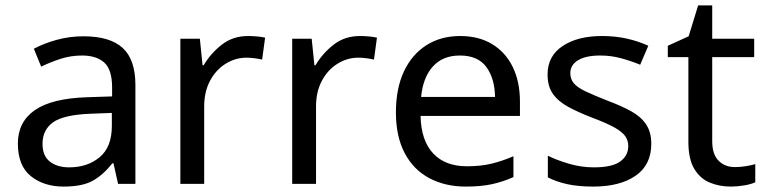

<svg xmlns="http://www.w3.org/2000/svg" viewBox="-20 -679 2831 709"><path d="M288 -545Q386 -545 433 -502Q480 -459 480 -365V0H416L399 -76H395Q360 -32 321.5 -11Q283 10 215 10Q142 10 94 -28.5Q46 -67 46 -149Q46 -229 109 -272.5Q172 -316 303 -320L394 -323V-355Q394 -422 365 -448Q336 -474 283 -474Q241 -474 203 -461.5Q165 -449 132 -433L105 -499Q140 -518 188 -531.5Q236 -545 288 -545ZM314 -259Q214 -255 175.5 -227Q137 -199 137 -148Q137 -103 164.5 -82Q192 -61 235 -61Q303 -61 348 -98.5Q393 -136 393 -214V-262Z M896 -546Q911 -546 928.5 -544.5Q946 -543 959 -540L948 -459Q935 -462 919.5 -464Q904 -466 890 -466Q849 -466 813 -443.5Q777 -421 755.5 -380.5Q734 -340 734 -286V0H646V-536H718L728 -438H732Q758 -482 799 -514Q840 -546 896 -546Z M1309 -546Q1324 -546 1341.5 -544.5Q1359 -543 1372 -540L1361 -459Q1348 -462 1332.5 -464Q1317 -466 1303 -466Q1262 -466 1226 -443.5Q1190 -421 1168.5 -380.5Q1147 -340 1147 -286V0H1059V-536H1131L1141 -438H1145Q1171 -482 1212 -514Q1253 -546 1309 -546Z M1679 -546Q1748 -546 1797.5 -516Q1847 -486 1873.5 -431.5Q1900 -377 1900 -304V-251H1533Q1535 -160 1579.5 -112.5Q1624 -65 1704 -65Q1755 -65 1794.5 -74.5Q1834 -84 1876 -102V-25Q1835 -7 1795 1.5Q1755 10 1700 10Q1624 10 1565.5 -21Q1507 -52 1474.5 -113.5Q1442 -175 1442 -264Q1442 -352 1471.5 -415Q1501 -478 1554.5 -512Q1608 -546 1679 -546ZM1678 -474Q1615 -474 1578.5 -433.5Q1542 -393 1535 -321H1808Q1807 -389 1776 -431.5Q1745 -474 1678 -474Z M2385 -148Q2385 -70 2327 -30Q2269 10 2171 10Q2115 10 2074.5 1Q2034 -8 2003 -24V-104Q2035 -88 2080.5 -74.5Q2126 -61 2173 -61Q2240 -61 2270 -82.5Q2300 -104 2300 -140Q2300 -160 2289 -176Q2278 -192 2249.5 -208Q2221 -224 2168 -244Q2116 -264 2079 -284Q2042 -304 2022 -332Q2002 -360 2002 -404Q2002 -472 2057.5 -509Q2113 -546 2203 -546Q2252 -546 2294.5 -536.5Q2337 -527 2374 -510L2344 -440Q2310 -454 2273 -464Q2236 -474 2197 -474Q2143 -474 2114.5 -456.5Q2086 -439 2086 -409Q2086 -387 2099 -371.5Q2112 -356 2142.5 -341.5Q2173 -327 2224 -307Q2275 -288 2311 -268Q2347 -248 2366 -219.5Q2385 -191 2385 -148Z M2694 -62Q2714 -62 2735 -65.5Q2756 -69 2769 -73V-6Q2755 1 2729 5.5Q2703 10 2679 10Q2637 10 2601.5 -4.5Q2566 -19 2544 -55Q2522 -91 2522 -156V-468H2446V-510L2523 -545L2558 -659H2610V-536H2765V-468H2610V-158Q2610 -109 2633.5 -85.5Q2657 -62 2694 -62Z"/></svg>

Font: Noto Sans Ogham
Style: Regular
Weight: 400
Designer: Monotype Design Team
Foundry: Monotype Imaging Inc.
Version: Version 2.001; ttfautohint (v1.8.4.7-5d5b)